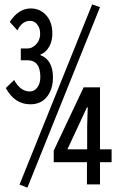

<svg xmlns="http://www.w3.org/2000/svg" viewBox="-20 -822 540 883"><path d="M106 41 69.8 26.9 403.8 -801.8 439.9 -789.1ZM75.7 -599.1H106.9Q126 -599.1 143.1 -615.2Q164.6 -635.7 164.6 -667Q164.6 -689 155.3 -703.6Q141.1 -726.1 117.7 -726.1Q81.5 -726.1 60.1 -682.1L24.9 -721.2Q65.4 -783.2 121.1 -783.2Q161.1 -783.2 188.5 -755.9Q220.7 -723.6 220.7 -668.9Q220.7 -620.1 193.8 -590.3Q182.1 -577.1 166 -571.3V-568.4Q223.6 -546.9 223.6 -464.4Q223.6 -424.3 207.5 -394.5Q179.7 -342.3 119.6 -342.3Q47.4 -342.3 6.8 -417L44.9 -454.1Q73.7 -401.4 117.2 -401.4Q137.7 -401.4 151.4 -419.4Q165.5 -438 165.5 -467.8Q165.5 -544.9 106 -544.9H75.7ZM364.7 -420.4H439.9V-135.3H493.2V-76.2H439.9V25.9H379.9V-76.2H227.1V-129.4ZM379.9 -328.1 290 -135.3H380.9V-242.2Q380.9 -255.4 382.3 -292L383.3 -319.8L383.8 -328.1Z"/></svg>

Font: BIZ UDGothic
Style: Regular
Weight: 400
Monospace: yes
Designer: TypeBank Co., Ltd.
Foundry: Morisawa Inc.
Version: Version 1.05